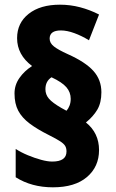

<svg xmlns="http://www.w3.org/2000/svg" viewBox="-20 -784 495 820"><path d="M42 -385Q42 -421 63 -451Q84 -481 117 -502Q53 -550 53 -621Q53 -686 102.5 -725Q152 -764 236 -764Q280 -764 322 -753Q364 -742 403 -722L360 -612Q329 -631 297.5 -642.5Q266 -654 240 -654Q192 -654 192 -619Q192 -600 210.5 -585.5Q229 -571 269 -553Q345 -519 379 -481Q413 -443 413 -390Q413 -345 395.5 -315.5Q378 -286 347 -261Q403 -216 403 -143Q403 -72 351.5 -28Q300 16 206 16Q115 16 47 -27V-148Q70 -133 99 -121Q128 -109 155.5 -101.5Q183 -94 203 -94Q264 -94 264 -137Q264 -151 258.5 -160.5Q253 -170 237 -180.5Q221 -191 189 -207Q139 -232 106.5 -256.5Q74 -281 58 -311Q42 -341 42 -385ZM174 -403Q174 -380 189 -362.5Q204 -345 242 -323L264 -311Q272 -320 277 -333Q282 -346 282 -362Q282 -390 263.5 -411.5Q245 -433 200 -454Q174 -437 174 -403Z"/></svg>

Font: Noto Sans Kannada Condensed Black
Style: Regular
Weight: 900
Width: 3
Designer: Jelle Bosma - Monotype Design Team
Foundry: Monotype Imaging Inc.
Version: Version 2.005; ttfautohint (v1.8.4.7-5d5b)